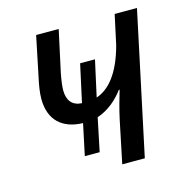

<svg xmlns="http://www.w3.org/2000/svg" viewBox="-85 -617 680 699"><g transform="rotate(-15 255.0 -268.0)"><path d="M325 -159 292 0H377L491 -536H407L383 -425C356 -324 313 -275 265 -259L295 -395H239L208 -253C171 -255 154 -278 154 -316C154 -331 157 -353 162 -379L196 -536H111L80 -386C74 -359 69 -331 69 -306C69 -226 116 -184 193 -182L168 -64H224L250 -189C290 -202 325 -231 350 -265H353C344 -234 334 -201 325 -159Z"/></g></svg>

Font: Noto Sans SemiCondensed
Style: Italic
Weight: 400
Width: 4
Italic angle: -12°
Designer: Monotype Design Team
Foundry: Monotype Imaging Inc.
Version: Version 2.013